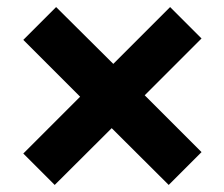

<svg xmlns="http://www.w3.org/2000/svg" viewBox="-20 -617 636 544"><path d="M551 -186 390 -347 551 -508 462 -597 301 -436 139 -597 46 -504 207 -343 46 -182 135 -93 390 -347 301 -436 207 -343 458 -93Z"/></svg>

Font: Sora-SIA
Style: Bold
Weight: 700
Designer: Jonathan Barnbrook, Julián Moncada
Foundry: Barnbrook Fonts
Version: Version 2.000